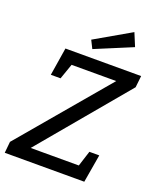

<svg xmlns="http://www.w3.org/2000/svg" viewBox="-166 -1031 937 1132"><g transform="rotate(20 302.0 -465.0)"><path d="M604 -700 596 -627 137 -79H439L470 -176H532L502 0H3L10 -71L476 -622H196L162 -525H101L129 -700ZM512 -848 279 -751 254 -801 478 -930Z"/></g></svg>

Font: Bitter Pro Medium
Style: Italic
Weight: 500
Italic angle: -9°
Designer: Sol Matas, and Bitter project Authors
Foundry: Sol Matas
Version: Version 1.010